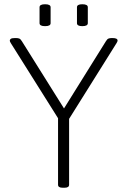

<svg xmlns="http://www.w3.org/2000/svg" viewBox="-20 -881 599 903"><path d="M275 2Q253 2 253 -12V-325L31 -678Q26 -686 26 -690Q26 -695 31 -698.5Q36 -702 50 -702H56Q65 -702 71 -699.5Q77 -697 83 -687L281 -371L478 -687Q484 -697 490 -699.5Q496 -702 505 -702H510Q533 -702 533 -690Q533 -686 528 -678L305 -322V-12Q305 2 283 2ZM367 -758Q342 -758 342 -772V-847Q342 -861 367 -861Q393 -861 393 -847V-772Q393 -758 367 -758ZM192 -758Q166 -758 166 -772V-847Q166 -861 192 -861Q218 -861 218 -847V-772Q218 -758 192 -758Z"/></svg>

Font: Asap ExtraLight
Style: Regular
Weight: 200
Designer: Pablo Cosgaya
Foundry: Omnibus-Type
Version: Version 3.001; ttfautohint (v1.8.4.7-5d5b)